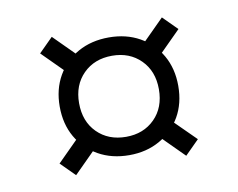

<svg xmlns="http://www.w3.org/2000/svg" viewBox="-48 -450 556 449"><g transform="rotate(-10 230.0 -225.0)"><path d="M99.5 -389 153 -335.5 119.5 -302 66 -355.5ZM66 -94 119 -147 152.5 -113.5 99.5 -60.5ZM230.5 -364.5Q271.5 -364.5 303.2 -346.8Q335 -329 353 -297.5Q371 -266 371 -225Q371 -183.5 353 -152.2Q335 -121 303.2 -103Q271.5 -85 230.5 -85Q189 -85 157.2 -103Q125.5 -121 107.5 -152.2Q89.5 -183.5 89.5 -225Q89.5 -266 107.5 -297.5Q125.5 -329 157.2 -346.8Q189 -364.5 230.5 -364.5ZM230.5 -128.5Q272 -128.5 298.5 -155Q325 -181.5 325 -225Q325 -268 298.5 -294.5Q272 -321 230.5 -321Q188.5 -321 162 -294.5Q135.5 -268 135.5 -225Q135.5 -181.5 162 -155Q188.5 -128.5 230.5 -128.5ZM394.5 -355.5 340.5 -301.5 307 -335 361 -389ZM394.5 -94 361 -60.5 308.5 -113 342 -146Z"/></g></svg>

Font: Newsreader 16pt 16pt
Style: Regular
Weight: 400
Version: Version 1.003